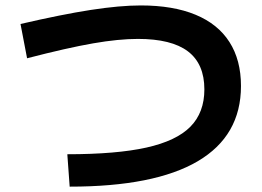

<svg xmlns="http://www.w3.org/2000/svg" viewBox="-20 -699 978 717"><path d="M743.2 -365.2Q743.2 -460.4 681.9 -507.1Q620.6 -553.7 495.1 -553.7Q423.3 -553.7 327.6 -537.1Q231.9 -520.5 81.1 -481.4L56.6 -609.4Q210 -645 318.8 -661.9Q427.7 -678.7 505.9 -678.7Q626.5 -678.7 710.2 -644Q793.9 -609.4 836.9 -542Q879.9 -474.6 879.9 -377.9Q879.9 -191.9 718.5 -96.9Q557.1 -2 240.2 -2L231.4 -123Q414.6 -123 526.6 -147.9Q638.7 -172.9 690.9 -225.8Q743.2 -278.8 743.2 -365.2Z"/></svg>

Font: Pretendard JP
Style: Bold
Weight: 700
Designer: Base glyphs from Inter by Rasmus Andersson; Hangeul glyphs from Noto Sans CJK(Source Han Sans) by Jang Soo-young and Kan
Foundry: Kil Hyung-jin
Version: Version 1.309